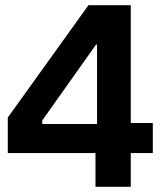

<svg xmlns="http://www.w3.org/2000/svg" viewBox="-20 -720 619 740"><path d="M348 -130H10V-267L321 -700H484V-246H569V-130H484V0H348ZM354 -242V-548H350L143 -256V-242Z"/></svg>

Font: Chakra Petch
Style: Bold
Weight: 700
Designer: Katatrad Aksorn Co.,Ltd.
Foundry: Cadson Demak Co.,Ltd.
Version: Version 1.000; ttfautohint (v1.6)